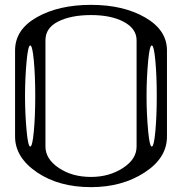

<svg xmlns="http://www.w3.org/2000/svg" viewBox="-20 -770 790 790"><path d="M89.8 -521.5Q83 -449.2 83 -375Q83 -300.8 89.8 -228.5Q95.7 -167 104.5 -167Q113.3 -167 119.1 -228.5Q125 -290 125 -375Q125 -460 119.1 -521.5Q113.3 -583 104.5 -583Q95.7 -583 89.8 -521.5ZM589.8 -521.5Q583 -449.2 583 -375Q583 -300.8 589.8 -228.5Q595.7 -167 604.5 -167Q613.3 -167 619.1 -228.5Q625 -290 625 -375Q625 -460 619.1 -521.5Q613.3 -583 604.5 -583Q595.7 -583 589.8 -521.5ZM542 -167V-604.5Q542 -652.3 488.3 -680.7Q436.5 -708 354.5 -708Q272.5 -708 219.7 -681.6Q167 -655.3 167 -604.5V-167Q167 -116.2 221.7 -79.1Q276.4 -42 354.5 -42Q429.7 -42 486.3 -79.1Q542 -115.2 542 -167ZM667 -208Q667 -120.1 575.2 -60.5Q482.4 0 354.5 0Q222.7 0 132.8 -60.5Q42 -122.1 42 -208V-562.5Q42 -648.4 131.8 -699.2Q221.7 -750 354.5 -750Q487.3 -750 577.1 -698.2Q667 -646.5 667 -562.5Z"/></svg>

Font: okolaksMetalik
Style: bold
Weight: 700
Width: 7
Version: Version 0.6